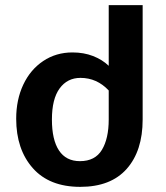

<svg xmlns="http://www.w3.org/2000/svg" viewBox="-20 -711 646 747"><path d="M535 -691V-246Q535 -124 473 -54Q411 16 292 16Q172 16 107.5 -57Q43 -130 43 -249Q43 -323 70.5 -381.5Q98 -440 148 -473.5Q198 -507 262 -507Q306 -507 342 -493Q378 -479 403 -455V-691ZM403 -246V-359Q357 -408 293 -408Q242 -408 212 -367Q182 -326 182 -246Q182 -167 209.5 -125.5Q237 -84 291 -84Q350 -84 376.5 -128Q403 -172 403 -246Z"/></svg>

Font: FiraGOUPP
Style: Medium
Weight: 400
Designer: bBox Type
Foundry: bBox Type GmbH
Version: Version 1.001